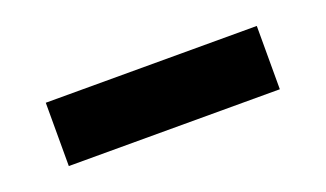

<svg xmlns="http://www.w3.org/2000/svg" viewBox="-30 -471 581 342"><g transform="rotate(-20 260.0 -300.0)"><path d="M60 -360H460V-240H60Z"/></g></svg>

Font: Goli Bold
Style: Regular
Weight: 700
Designer: jaikishan Patel
Foundry: MagicType
Version: Version 1.000